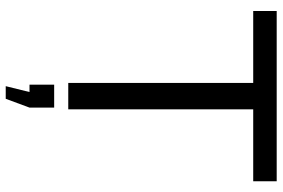

<svg xmlns="http://www.w3.org/2000/svg" viewBox="-174 -576 963 654"><g transform="rotate(90 307.0 -248.5)"><path d="M597 -630V-710H17V-630H262V0H352V-630ZM273 213H316L346 132V48H268V132H293Z"/></g></svg>

Font: FIGSv2-sans-serif Medium
Style: Regular
Weight: 500
Designer: Matt McInerney, Pablo Impallari, Rodrigo Fuenzalida,Mirko Velimirovic
Foundry: Matt McInerney, Pablo Impallari, Rodrigo Fuenzalida
Version: Version 4.021;hotconv 1.0.109;makeotfexe 2.5.65596